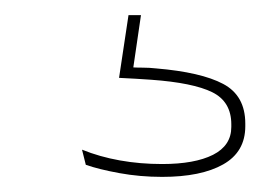

<svg xmlns="http://www.w3.org/2000/svg" viewBox="-20 -20 356 254"><path d="M166.5 0 155 78.5 152.5 69Q161 69.5 169.2 69.5Q177.5 69.5 186.5 70.5Q246 75.5 275.2 91Q304.5 106.5 304.5 143.5V147Q304.5 181 275.2 197.5Q246 214 194.5 214Q165 214 137.8 209Q110.5 204 93.5 198L88.5 178Q112 187.5 138.5 192.2Q165 197 194.5 197Q237.5 197 261.8 184.8Q286 172.5 286 148V144.5Q286 114.5 260.8 102Q235.5 89.5 180 85.5Q170.5 85 160 84.2Q149.5 83.5 137.5 83L150 0Z"/></svg>

Font: Anek Latin Expanded Thin
Style: Regular
Weight: 250
Width: 7
Designer: Yesha Goshar
Foundry: Ek Type
Version: Version 1.003